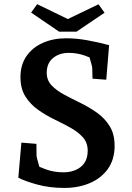

<svg xmlns="http://www.w3.org/2000/svg" viewBox="-20 -908 648 943"><path d="M296 15Q222.4 15 161.1 -2Q99.9 -19.1 70 -35.5L85 -207.5L158.9 -201.5L159.5 -144Q159.5 -139 163 -125.6Q166.4 -112.2 171.2 -96.5Q176.1 -80.7 180.2 -68Q184.3 -55.2 185.6 -51.1L135.2 -105.3Q165 -91 204.8 -76.4Q244.5 -61.7 291.4 -61.7Q343.8 -61.7 377.3 -88.9Q410.7 -116 410.7 -168.1Q410.7 -207.5 386.7 -234.1Q362.6 -260.7 325.2 -281.3Q287.8 -301.9 245.6 -322.3Q203.4 -342.6 166 -369.5Q128.5 -396.3 104.5 -434.5Q80.5 -472.8 80.5 -529Q80.5 -589.6 109.9 -632.2Q139.4 -674.8 190.3 -697.4Q241.2 -720 305.4 -720Q355 -720 410.2 -710Q465.4 -700 515.9 -686.1L501.9 -516.5L434.4 -521.5L433.1 -573.1Q433.1 -578.8 428.8 -594.3Q424.5 -609.7 419 -628.8Q413.4 -647.8 407.5 -663.4L465.4 -605.4Q430.6 -623.3 394.3 -635.8Q357.9 -648.3 317.5 -648.3Q271.5 -648.3 240.5 -623Q209.5 -597.6 209.5 -550.5Q209.5 -513.7 233.6 -488.5Q257.6 -463.2 295.7 -442.9Q333.8 -422.6 376.2 -401.9Q418.6 -381.2 456.7 -354.1Q494.8 -327.1 518.9 -288.1Q542.9 -249.1 542.9 -192.1Q542.9 -124.8 510 -78.6Q477 -32.5 421.1 -8.7Q365.2 15 296 15ZM162.5 -887.5 358.3 -792.6 324.6 -752.4H270.4L132.9 -846.2ZM463.8 -886.9 493.5 -845.5 355.6 -752.4H301.4L267.7 -792.6Z"/></svg>

Font: Andada Pro
Style: Regular
Weight: 400
Designer: Carolina Giovagnoli
Foundry: Huerta Tipografica
Version: Version 3.003